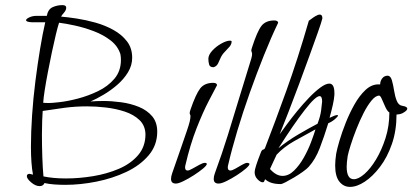

<svg xmlns="http://www.w3.org/2000/svg" viewBox="-20 -712 1613 751"><path d="M135 16Q119 16 102 1.5Q85 -13 85 -23Q85 -32 96 -32Q97 -32 109 -29Q105 -50 103 -77.5Q101 -105 101 -138Q101 -195 105.5 -261.5Q110 -328 118.5 -395Q127 -462 137 -522Q147 -582 157 -625H104Q82 -626 82 -633Q82 -638 94.5 -644Q107 -650 124 -650H163Q168 -676 186 -684Q204 -692 224 -692Q239 -692 239 -682Q239 -672 230 -662Q221 -652 219 -647Q244 -645 280 -639.5Q316 -634 353.5 -623.5Q391 -613 423.5 -595Q456 -577 476.5 -550.5Q497 -524 497 -486Q497 -456 480.5 -429Q464 -402 438.5 -380Q413 -358 385 -341.5Q357 -325 334 -315Q345 -316 357.5 -316.5Q370 -317 384 -317Q417 -317 454 -312Q491 -307 523 -294Q555 -281 575 -257.5Q595 -234 595 -197Q595 -144 561.5 -104.5Q528 -65 474 -39.5Q420 -14 357 -1.5Q294 11 236 11Q214 11 193 9.5Q172 8 154 4Q149 16 135 16ZM172 -309Q182 -309 213.5 -312.5Q245 -316 285 -326.5Q325 -337 363.5 -355.5Q402 -374 427.5 -404Q453 -434 453 -478Q453 -483 452.5 -488.5Q452 -494 451 -500Q441 -532 412.5 -554Q384 -576 347 -590Q310 -604 273.5 -612Q237 -620 212 -623H211Q206 -608 198.5 -577Q191 -546 183 -508Q175 -470 167.5 -431Q160 -392 155 -360Q150 -328 149 -310Q150 -310 156 -309.5Q162 -309 172 -309ZM238 -14Q290 -14 344.5 -23Q399 -32 445.5 -52Q492 -72 520.5 -105.5Q549 -139 549 -187Q548 -221 525.5 -242.5Q503 -264 468 -275.5Q433 -287 394 -291.5Q355 -296 321 -296Q275 -296 233.5 -290.5Q192 -285 147 -278Q146 -265 145 -240.5Q144 -216 144 -186Q144 -143 145.5 -98Q147 -53 150 -22Q188 -14 238 -14Z M815 -449Q801 -449 798 -459.5Q795 -470 795 -482Q795 -497 810 -513.5Q825 -530 845.5 -541.5Q866 -553 880 -553Q885 -553 886 -550Q886 -539 877.5 -529Q869 -519 859 -509Q849 -499 843 -486Q839 -476 833 -464Q827 -452 815 -449ZM668 6Q649 6 649 -12Q649 -21 653 -33Q675 -96 689 -136.5Q703 -177 711 -200.5Q719 -224 722 -236.5Q725 -249 725 -257Q725 -262 723.5 -264Q722 -266 722 -270Q722 -274 725 -283Q746 -344 763 -366Q780 -388 814 -388Q828 -388 829 -379Q819 -360 796.5 -317Q774 -274 749 -210.5Q724 -147 705 -65Q704 -62 704 -57Q704 -45 714 -45Q720 -45 733 -52.5Q746 -60 760 -67.5Q774 -75 781 -75Q788 -75 789 -71Q789 -65 774 -52.5Q759 -40 738 -26.5Q717 -13 697.5 -3.5Q678 6 668 6Z M835 6Q816 6 816 -12Q816 -22 820 -33Q849 -112 871.5 -184.5Q894 -257 916 -330Q938 -403 963 -483Q965 -490 965.5 -494Q966 -498 966 -501Q966 -506 964.5 -508.5Q963 -511 963 -515Q963 -518 966 -527Q986 -589 1002.5 -610.5Q1019 -632 1053 -632Q1067 -632 1068 -623Q1041 -567 1012.5 -496Q984 -425 957 -349Q930 -273 908 -199.5Q886 -126 872 -65Q871 -62 871 -57Q871 -45 881 -45Q888 -45 901 -52.5Q914 -60 927 -67.5Q940 -75 947 -75Q953 -75 956 -71Q956 -65 941.5 -52.5Q927 -40 906 -26.5Q885 -13 865.5 -3.5Q846 6 835 6Z M1078 8Q1037 8 1017 -11L1013 -2Q1012 1 1007 1Q999 1 987.5 -10.5Q976 -22 976 -39Q976 -54 1000 -115Q1004 -126 1009.5 -127Q1015 -128 1017 -134Q1056 -235 1100 -357Q1144 -479 1188 -631Q1189 -631 1196.5 -637Q1204 -643 1214 -649Q1224 -655 1231 -655Q1241 -655 1241 -640Q1237 -624 1223 -584.5Q1209 -545 1190 -492.5Q1171 -440 1150 -383.5Q1129 -327 1109 -275.5Q1089 -224 1074 -187Q1084 -201 1102 -225.5Q1120 -250 1142.5 -277.5Q1165 -305 1188.5 -329.5Q1212 -354 1233 -369.5Q1254 -385 1268 -385Q1288 -385 1288 -348V-341Q1287 -325 1282 -302.5Q1277 -280 1269 -251Q1291 -262 1299 -262Q1302 -262 1302 -260Q1302 -256 1289.5 -245.5Q1277 -235 1264 -230Q1248 -178 1231 -133.5Q1214 -89 1188 -60Q1181 -52 1165 -40.5Q1149 -29 1130.5 -18Q1112 -7 1097.5 0.5Q1083 8 1078 8ZM1069 -132Q1104 -161 1147.5 -186.5Q1191 -212 1222 -228Q1233 -257 1236 -279.5Q1239 -302 1240 -315Q1240 -336 1230 -336Q1214 -336 1171 -280.5Q1128 -225 1069 -132ZM1085 -24Q1109 -24 1130 -44.5Q1151 -65 1168 -95Q1185 -125 1196.5 -155.5Q1208 -186 1214 -206Q1173 -184 1131.5 -160.5Q1090 -137 1062 -107Q1054 -91 1048 -77Q1042 -63 1036 -51Q1060 -24 1085 -24Z M1349 19Q1324 19 1307.5 -1.5Q1291 -22 1291 -65Q1291 -75 1292 -86.5Q1293 -98 1295 -111Q1298 -128 1307.5 -160.5Q1317 -193 1332 -231Q1347 -269 1366.5 -303.5Q1386 -338 1409.5 -360Q1433 -382 1460 -382H1467Q1467 -395 1475 -405.5Q1483 -416 1497 -416Q1508 -415 1513 -397.5Q1518 -380 1521.5 -357.5Q1525 -335 1532 -317.5Q1539 -300 1554 -298Q1573 -295 1573 -287Q1573 -279 1554 -269Q1547 -266 1541 -265Q1535 -264 1531 -264Q1531 -201 1513 -149Q1495 -97 1466.5 -59.5Q1438 -22 1407 -1.5Q1376 19 1349 19ZM1364 -11Q1382 -11 1405.5 -31.5Q1429 -52 1451 -88.5Q1473 -125 1488 -172Q1503 -219 1503 -272Q1495 -277 1487.5 -293Q1480 -309 1474 -323.5Q1468 -338 1463 -338Q1449 -338 1433 -318.5Q1417 -299 1402 -269.5Q1387 -240 1374 -207Q1361 -174 1352 -145.5Q1343 -117 1340 -102Q1338 -89 1337 -78.5Q1336 -68 1336 -60Q1336 -11 1364 -11Z"/></svg>

Font: Bilbo
Style: Regular
Weight: 400
Designer: Robert E. Leuschke
Foundry: Robert E. Leuschke
Version: Version 1.100